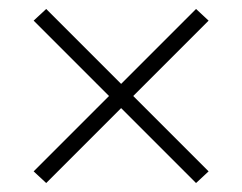

<svg xmlns="http://www.w3.org/2000/svg" viewBox="-20 -554 540 428"><path d="M83 -146 55 -172 223 -340 55 -508 83 -534 250 -367 417 -534 445 -508 277 -340 445 -172 417 -146 250 -313Z"/></svg>

Font: iosevka_custom_sans_ss08 XLt
Style: Regular
Weight: 200
Designer: Belleve Invis
Foundry: Belleve Invis
Version: Version 10.3.0; ttfautohint (v1.8.3)